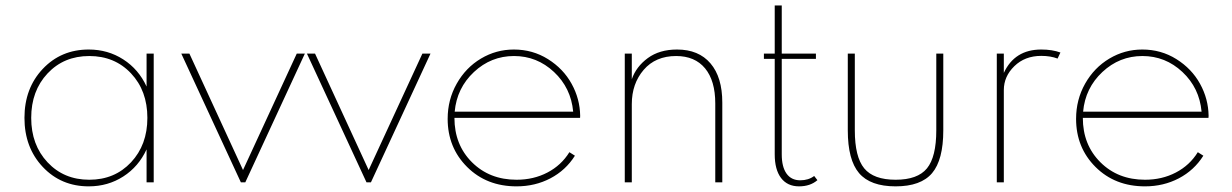

<svg xmlns="http://www.w3.org/2000/svg" viewBox="-20 -659 4452 694"><path d="M300.8 14.6Q200.7 14.6 134.5 -55.7Q68.4 -126 68.4 -232.9Q68.4 -339.8 134.5 -409.9Q200.7 -480 300.8 -480Q370.1 -480 425.5 -444.3Q481 -408.7 509.8 -346.2V-465.3H535.6V0H509.8V-119.1Q481 -56.6 425.5 -21Q370.1 14.6 300.8 14.6ZM512.7 -232.9Q512.7 -331.1 453.6 -393.8Q394.5 -456.5 302.7 -456.5Q210.9 -456.5 151.9 -393.6Q92.8 -330.6 92.8 -232.9Q92.8 -135.3 151.9 -72.3Q210.9 -9.3 302.7 -9.3Q394.5 -9.3 453.6 -72.3Q512.7 -135.3 512.7 -232.9Z M635.3 -465.3H664.6L858.4 -44.4L1052.7 -465.3H1082L866.7 0H850.6Z M1089.4 -465.3H1118.7L1312.5 -44.4L1506.8 -465.3H1536.1L1320.8 0H1304.7Z M1598.1 -229.5Q1598.1 -298.8 1630.9 -356.7Q1663.6 -414.6 1718.5 -447.3Q1773.4 -480 1837.4 -480Q1905.3 -480 1960.7 -445.3Q2016.1 -410.6 2046.1 -356.2Q2076.2 -301.8 2077.1 -240.2Q2077.1 -236.3 2076.7 -232.9H1622.6Q1622.6 -135.7 1686 -72.5Q1749.5 -9.3 1847.2 -9.3Q1908.7 -9.3 1958.7 -35.4Q2008.8 -61.5 2038.1 -108.9L2058.1 -96.2Q2024.9 -43.5 1969.5 -14.4Q1914.1 14.6 1847.2 14.6Q1738.8 14.6 1668.5 -55.4Q1598.1 -125.5 1598.1 -229.5ZM1623.5 -255.4H2051.8Q2043.9 -341.3 1982.4 -398.9Q1920.9 -456.5 1837.9 -456.5Q1754.9 -456.5 1693.1 -398.7Q1631.3 -340.8 1623.5 -255.4Z M2238.3 -465.3H2263.7V-372.6Q2279.3 -418 2321.5 -449Q2363.8 -480 2427.2 -480Q2505.4 -480 2548.1 -429.9Q2590.8 -379.9 2590.8 -288.1V0H2565.4V-285.2Q2565.4 -367.2 2528.6 -411.9Q2491.7 -456.5 2423.8 -456.5Q2349.6 -456.5 2306.6 -406.5Q2263.7 -356.4 2263.7 -282.7V0H2238.3Z M2741.2 -465.3H2780.3V-639.2H2805.7V-465.3H2929.2V-446.3H2805.7V-101.1Q2805.7 -55.7 2823 -31.5Q2840.3 -7.3 2872.6 -7.3Q2902.3 -7.3 2922.9 -22.9L2934.6 -7.8Q2908.7 14.6 2868.2 14.6Q2826.2 14.6 2803.2 -15.6Q2780.3 -45.9 2780.3 -101.1V-446.3H2741.2Z M3044.4 -188V-465.3H3069.8V-188Q3069.8 -91.8 3103.8 -50.5Q3137.7 -9.3 3217.3 -9.3Q3296.9 -9.3 3330.6 -50.5Q3364.3 -91.8 3364.3 -188V-465.3H3389.6V-188Q3389.6 -81.1 3349.1 -33.2Q3308.6 14.6 3217.3 14.6Q3126 14.6 3085.2 -33.2Q3044.4 -81.1 3044.4 -188Z M3583 0V-465.3H3608.4V-395.5Q3647.5 -480 3743.7 -480Q3783.2 -480 3813 -469.2L3802.7 -447.3Q3777.3 -457 3743.7 -457Q3684.6 -457 3646.5 -419.9Q3608.4 -382.8 3608.4 -333.5V0Z M3869.6 -229.5Q3869.6 -298.8 3902.3 -356.7Q3935.1 -414.6 3990 -447.3Q4044.9 -480 4108.9 -480Q4176.8 -480 4232.2 -445.3Q4287.6 -410.6 4317.6 -356.2Q4347.7 -301.8 4348.6 -240.2Q4348.6 -236.3 4348.1 -232.9H3894Q3894 -135.7 3957.5 -72.5Q4021 -9.3 4118.7 -9.3Q4180.2 -9.3 4230.2 -35.4Q4280.3 -61.5 4309.6 -108.9L4329.6 -96.2Q4296.4 -43.5 4241 -14.4Q4185.5 14.6 4118.7 14.6Q4010.3 14.6 3939.9 -55.4Q3869.6 -125.5 3869.6 -229.5ZM3895 -255.4H4323.2Q4315.4 -341.3 4253.9 -398.9Q4192.4 -456.5 4109.4 -456.5Q4026.4 -456.5 3964.6 -398.7Q3902.8 -340.8 3895 -255.4Z"/></svg>

Font: Spartan MB Thin
Style: Regular
Weight: 100
Designer: Matt Bailey, Mirko Velimirovic
Foundry: Matt Bailey
Version: Version 1.005